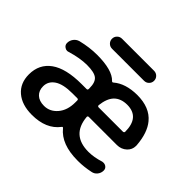

<svg xmlns="http://www.w3.org/2000/svg" viewBox="-157 -961 1178 1178"><g transform="rotate(45 432.0 -372.0)"><path d="M370.1 -253.9V-271.5Q370.1 -281.2 360.4 -281.2H318.4Q238.3 -281.2 199.2 -254.9Q160.2 -228.5 160.2 -184.6Q160.2 -147.5 183.6 -125.5Q207 -103.5 249 -103.5Q299.8 -103.5 335 -145Q370.1 -186.5 370.1 -253.9ZM491.2 -250Q487.3 -250 484.4 -247.1Q481.4 -244.1 482.4 -240.2Q495.1 -96.7 641.6 -96.7Q688.5 -96.7 744.1 -114.3Q750 -115.2 754.9 -115.2Q765.6 -115.2 774.4 -109.4Q789.1 -99.6 789.1 -82Q789.1 -60.5 775.9 -43.9Q762.7 -27.3 742.2 -23.4Q686.5 -11.7 637.7 -11.7Q634.8 -11.7 631.8 -11.7Q491.2 -11.7 428.7 -88.9Q422.9 -96.7 417 -88.9Q358.4 -11.7 235.4 -11.7Q148.4 -11.7 97.7 -55.2Q46.9 -98.6 46.9 -174.8Q46.9 -263.7 114.7 -312.5Q182.6 -361.3 318.4 -361.3H360.4Q370.1 -361.3 370.1 -371.1V-377.9Q370.1 -428.7 346.2 -448.2Q322.3 -467.8 258.8 -467.8Q199.2 -467.8 121.1 -444.3Q116.2 -442.4 110.4 -442.4Q99.6 -442.4 90.8 -449.2Q76.2 -459 76.2 -476.6Q76.2 -498 88.9 -515.1Q101.6 -532.2 122.1 -538.1Q193.4 -555.7 258.8 -555.7Q390.6 -555.7 436.5 -506.8Q442.4 -500 449.2 -505.9Q505.9 -554.7 606.4 -555.7Q715.8 -555.7 769.5 -490.2Q814.5 -436.5 822.3 -335Q822.3 -331.1 822.3 -328.1Q822.3 -296.9 798.8 -274.4Q772.5 -250 735.4 -250ZM483.4 -343.8Q483.4 -339.8 485.8 -336.9Q488.3 -334 492.2 -334H704.1Q708 -334 710.9 -336.9Q713.9 -339.8 713.9 -342.8Q713.9 -468.8 606.4 -469.7Q550.8 -469.7 519.5 -437.5Q490.2 -406.2 483.4 -343.8ZM296.9 -646.5Q278.3 -646.5 265.6 -659.2Q252.9 -671.9 252.9 -689.9Q252.9 -708 265.6 -720.7Q278.3 -733.4 296.9 -733.4H574.2Q592.8 -733.4 605.5 -720.7Q618.2 -708 618.2 -689.9Q618.2 -671.9 605.5 -659.2Q592.8 -646.5 574.2 -646.5Z"/></g></svg>

Font: Gen Jyuu GothicX Medium
Style: Regular
Weight: 500
Designer: Ryoko NISHIZUKA (kana &amp; ideographs); Paul D. Hunt (Latin, Greek &amp; Cyrillic); Wenlong ZHANG (bopomofo); Sandoll C
Version: Version 1.058.20140828